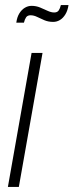

<svg xmlns="http://www.w3.org/2000/svg" viewBox="-20 -734 289 754"><path d="M11 0 104 -526H147L54 0ZM44 -645Q47 -667 56 -681.5Q65 -696 77.5 -703.5Q90 -711 104 -711Q122 -711 137.5 -704.5Q153 -698 167 -691.5Q181 -685 193 -685Q205 -685 210.5 -693Q216 -701 219 -714H249Q246 -693 237 -678Q228 -663 215.5 -655.5Q203 -648 189 -648Q170 -648 154.5 -654.5Q139 -661 126 -667.5Q113 -674 100 -674Q88 -674 82.5 -666Q77 -658 74 -645Z"/></svg>

Font: Archivo ExtraCondensed Thin
Style: Italic
Weight: 250
Width: 2
Italic angle: -10°
Designer: Hector Gatti
Foundry: Omnibus-Type
Version: Version 2.001